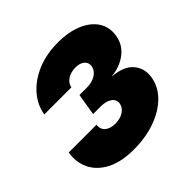

<svg xmlns="http://www.w3.org/2000/svg" viewBox="-143 -655 792 792"><g transform="rotate(-45 253.0 -259.0)"><path d="M207.5 7.8Q133.8 7.8 86.7 -17.1Q39.6 -42 20 -83.3Q0.5 -124.5 8.8 -173.8H170.9Q167 -150.4 183.1 -136Q199.2 -121.6 229 -121.6Q257.3 -121.6 277.1 -134.3Q296.9 -147 300.3 -167.5Q303.7 -188.5 285.9 -201.7Q268.1 -214.8 235.4 -214.8H191.9L207.5 -310.1H251Q280.8 -310.1 302 -323.2Q323.2 -336.4 327.1 -357.4Q330.6 -377.4 316.4 -389.9Q302.2 -402.3 276.4 -402.3Q249.5 -402.3 230 -389.9Q210.4 -377.4 206.5 -356H48.3Q56.6 -405.3 90.6 -443.6Q124.5 -481.9 177.7 -504.2Q231 -526.4 297.9 -526.4Q360.8 -526.4 406 -507.1Q451.2 -487.8 472.9 -453.9Q494.6 -419.9 487.3 -375.5Q480 -330.6 443.4 -302.7Q406.7 -274.9 357.4 -270.5V-269.5Q421.9 -264.2 449.5 -230.5Q477.1 -196.8 469.2 -150.4Q461.4 -104 425.8 -68.4Q390.1 -32.7 333.7 -12.5Q277.3 7.8 207.5 7.8Z"/></g></svg>

Font: Inter Display ExtraBold
Style: Italic
Weight: 800
Italic angle: -9.39999°
Designer: Rasmus Andersson
Foundry: rsms
Version: Version 4.000;git-a52131595